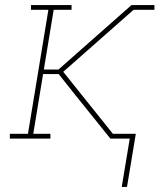

<svg xmlns="http://www.w3.org/2000/svg" viewBox="-20 -550 640 762"><path d="M463 192 495 0H418L278 -174L213 -256H151L112 -19H180V0H19V-19H91L172 -511H103V-530H264V-511H193L154 -274H212L502 -530H593V-511H510L231 -265L428 -19H519L484 192Z"/></svg>

Font: Iosevka Curly Slab ThExObl
Style: Regular
Weight: 100
Width: 7
Italic angle: -9°
Monospace: yes
Designer: Belleve Invis
Foundry: Belleve Invis
Version: Version 11.1.0; ttfautohint (v1.8.3)